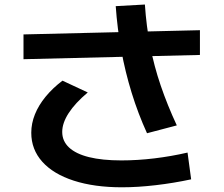

<svg xmlns="http://www.w3.org/2000/svg" viewBox="-20 -788 978 840"><path d="M116.8 -207.2Q116.8 -248 132.8 -287.7Q148.7 -327.3 179.3 -364.7Q209.8 -402.1 253.4 -435.1L363.9 -383.5Q308.8 -337.1 280.5 -293.4Q252.2 -249.8 252.2 -210.8Q252.2 -170.7 282 -142.8Q311.9 -114.8 369.6 -100.5Q427.3 -86.2 511 -86.2Q581.1 -86.2 655.1 -95.1Q729.1 -104 800.5 -120.5L816.3 -3.4Q739.4 13.1 661 22.2Q582.7 31.4 513.6 31.4Q392.4 31.4 302.8 2.4Q213.2 -26.6 165 -80.4Q116.8 -134.2 116.8 -207.2ZM82.8 -637.4 854.7 -655.9V-547.6L82.8 -529ZM486.3 -761.1 613.9 -768.2Q620.2 -673.8 637.1 -586.4Q654 -499 683.1 -413.7Q712.2 -328.3 753.5 -239.4L623.2 -205.1Q584.1 -290.9 556.1 -381.7Q528 -472.5 510.6 -567.6Q493.2 -662.7 486.3 -761.1Z"/></svg>

Font: Pretendard JP Variable
Style: Regular
Weight: 400
Designer: Base glyphs from Inter by Rasmus Andersson; Hangul glyphs from Noto Sans CJK(Source Han Sans) by Jang Soo-young and Kang
Foundry: Kil Hyung-jin
Version: Version 1.307;Glyphs 3.2 (3192)